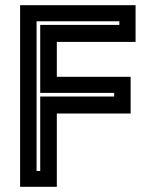

<svg xmlns="http://www.w3.org/2000/svg" viewBox="-20 -720 580 740"><path d="M57.5 0V-700H502.5V-558.5H199V-424H483.5V-282.5H199V0ZM121 -61H135V-348H420V-362H135V-624H440V-638H121Z"/></svg>

Font: Tourney
Style: Bold
Weight: 700
Designer: Tyler Finck
Foundry: Etcetera Type Co
Version: Version 1.015